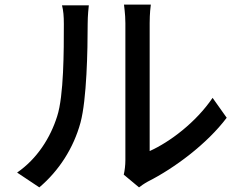

<svg xmlns="http://www.w3.org/2000/svg" viewBox="-20 -777 1040 830"><path d="M515 -22 581 33C589 27 601 18 619 8C734 -50 875 -155 960 -268L899 -354C827 -248 714 -163 627 -124C627 -167 627 -607 627 -677C627 -718 631 -751 632 -757H516C516 -751 522 -718 522 -677C522 -607 522 -134 522 -85C522 -62 519 -39 515 -22ZM54 -31 150 33C235 -39 298 -137 328 -247C355 -347 359 -560 359 -674C359 -709 363 -746 364 -754H248C254 -731 256 -707 256 -673C256 -558 256 -363 227 -274C198 -182 141 -91 54 -31Z"/></svg>

Font: Noto Sans JP Medium
Style: Regular
Weight: 500
Designer: Ryoko NISHIZUKA 西塚涼子 (kana, bopomofo & ideographs); Paul D. Hunt (Latin, Greek & Cyrillic); Sandoll Communications 산돌커뮤니
Foundry: Adobe
Version: Version 2.004;hotconv 1.0.118;makeotfexe 2.5.65603